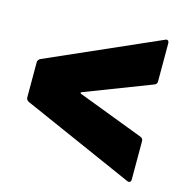

<svg xmlns="http://www.w3.org/2000/svg" viewBox="-81 -608 621 649"><g transform="rotate(15 229.5 -284.0)"><path d="M433 -46V-179C433 -186 431 -190 424 -193L193 -281C189 -283 189 -285 193 -287L424 -376C431 -379 433 -383 433 -390V-522C433 -529 430 -533 425 -533C423 -533 421 -532 419 -531L29 -359C23 -356 20 -351 20 -345V-223C20 -217 23 -212 29 -209L419 -37C427 -33 433 -37 433 -46Z"/></g></svg>

Font: Barlow Semi Condensed ExtraBold
Style: Regular
Weight: 800
Width: 4
Designer: Jeremy Tribby
Foundry: Tribby Type
Version: Version 1.422;hotconv 1.0.109;makeotfexe 2.5.65596